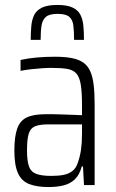

<svg xmlns="http://www.w3.org/2000/svg" viewBox="-20 -747 468 775"><path d="M176 8Q129 8 98 -4Q67 -16 52.5 -48Q38 -80 38 -139Q38 -196 49.5 -228Q61 -260 88 -273Q115 -286 164 -286Q176 -286 194 -286Q212 -286 232.5 -285Q253 -284 273 -283.5Q293 -283 311 -282V-323Q311 -375 306 -405.5Q301 -436 288 -450.5Q275 -465 250.5 -469Q226 -473 187 -473Q171 -473 149 -471.5Q127 -470 105 -467.5Q83 -465 63 -461V-505Q95 -512 129.5 -515Q164 -518 202 -518Q242 -518 270 -512.5Q298 -507 316 -494.5Q334 -482 344 -460Q354 -438 358 -405Q362 -372 362 -327V0H319L315 -75H310Q301 -41 282 -23Q263 -5 236 1.5Q209 8 176 8ZM187 -37Q216 -37 236.5 -41Q257 -45 272 -56.5Q287 -68 294 -90Q303 -115 307 -143Q311 -171 311 -207V-245H177Q141 -245 122 -237.5Q103 -230 96 -207.5Q89 -185 89 -141Q89 -99 96.5 -76.5Q104 -54 125.5 -45.5Q147 -37 187 -37ZM212 -727Q251 -727 273 -716.5Q295 -706 304.5 -687.5Q314 -669 316.5 -643Q319 -617 319 -586H279Q279 -621 276 -644.5Q273 -668 259 -679.5Q245 -691 213 -691Q180 -691 166 -679.5Q152 -668 148 -645.5Q144 -623 144 -586H104Q104 -617 106.5 -643Q109 -669 118.5 -687.5Q128 -706 150 -716.5Q172 -727 212 -727Z"/></svg>

Font: Saira Condensed Light
Style: Regular
Weight: 300
Width: 3
Designer: Hector Gatti with collaboration of the Omnibus-Type team
Foundry: Omnibus-Type
Version: Version 1.101